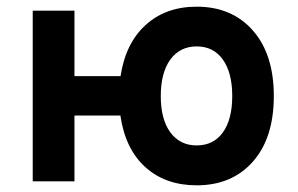

<svg xmlns="http://www.w3.org/2000/svg" viewBox="-20 -543 892 575"><path d="M569 12Q475.5 12 415.2 -42.5Q355 -97 340.5 -197H203V0H78V-511H203V-315H341Q356 -413.5 416.2 -468.2Q476.5 -523 569 -523Q674.5 -523 737.2 -451.8Q800 -380.5 800 -255.5Q800 -129.5 737.2 -58.8Q674.5 12 569 12ZM569 -107.5Q619.5 -107.5 647.5 -146.5Q675.5 -185.5 675.5 -255.5Q675.5 -325 647.5 -364.5Q619.5 -404 569 -404Q519 -404 490.2 -364.8Q461.5 -325.5 461.5 -255Q461.5 -185.5 490.2 -146.5Q519 -107.5 569 -107.5Z"/></svg>

Font: Overpass
Style: Bold
Weight: 700
Designer: Delve Withrington, Dave Bailey, Thomas Jockin
Foundry: Delve Fonts LLC
Version: Version 4.000; ttfautohint (v1.8.3)